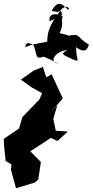

<svg xmlns="http://www.w3.org/2000/svg" viewBox="-23 -888 492 1019"><path d="M155 -513 88 -465 144 -425 201 -393 186 -360 96 -267 78 -206 -3 -151 -1 -110 7 -34 38 -15 35 13 62 111 161 81 180 65 194 -28 138 -85 247 -156 282 -140 337 -190 273 -194 260 -257 281 -329 247 -292 310 -366 251 -494 211 -471 223 -476 205 -533ZM301 -830C280 -819 330 -876 344 -839C332 -822 298 -918 251 -830C309 -822 269 -819 297 -832C286 -811 227 -753 228 -671C237 -661 143 -659 112 -636C111 -672 143 -657 157 -645C175 -595 160 -563 224 -595C153 -594 186 -606 287 -550C224 -565 289 -624 335 -621C296 -603 306 -599 363 -573C408 -556 380 -566 381 -638C441 -591 446 -650 449 -651C365 -703 419 -711 315 -695C375 -699 294 -709 293 -713C321 -762 295 -789 312 -798C279 -822 230 -817 241 -775L307 -808Z"/></svg>

Font: Hussar Lance
Style: ExBdObl
Weight: 700
Foundry: Cannot Into Space Fonts, PlusOne Fonts
Version: Version 2.270